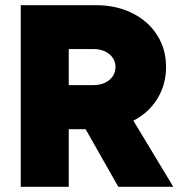

<svg xmlns="http://www.w3.org/2000/svg" viewBox="-20 -720 703 740"><path d="M60 -700H350Q428 -700 489.5 -669.5Q551 -639 585.5 -585Q620 -531 620 -462Q620 -394 586.5 -339.5Q553 -285 494 -255L648 0H436L310 -222H245V0H60ZM340 -392Q377 -392 401 -411.5Q425 -431 425 -462Q425 -492 401 -511.5Q377 -531 340 -531H245V-392Z"/></svg>

Font: Oak Sans Black
Style: Regular
Weight: 900
Designer: Erik Kennedy, Walven
Foundry: Erik Kennedy, Walven
Version: Version 1.000